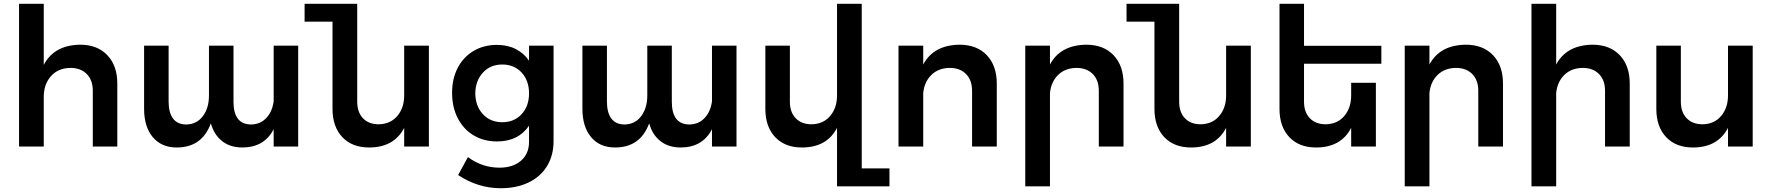

<svg xmlns="http://www.w3.org/2000/svg" viewBox="-20 -777 9394 1018"><path d="M602 -334V0H472V-296Q472 -352 440 -384.5Q408 -417 353 -417Q288 -416 250 -373Q212 -330 212 -263V0H81V-757H212V-433Q267 -538 405 -540Q496 -540 549 -484.5Q602 -429 602 -334Z M1561 -535V0H1431V-92Q1381 5 1265 5Q1201 5 1158 -28.5Q1115 -62 1098 -123Q1051 5 917 5Q836 5 790 -50Q744 -105 744 -200V-535H874V-238Q874 -180 897.5 -148.5Q921 -117 968 -117Q1023 -118 1055.5 -161Q1088 -204 1088 -271V-535H1218V-238Q1218 -117 1312 -117Q1361 -118 1392.5 -152Q1424 -186 1431 -240V-535Z M2254 -535V0H2123V-99Q2069 5 1937 5Q1847 5 1795 -50Q1743 -105 1743 -200V-662H1595V-757H1874V-238Q1874 -182 1904.5 -150Q1935 -118 1988 -118Q2050 -119 2086.5 -162Q2123 -205 2123 -271V-535Z M2915 -535V-29Q2915 47 2880.5 103.5Q2846 160 2782.5 190.5Q2719 221 2635 221Q2514 221 2409 151L2461 56Q2537 112 2628 112Q2700 112 2742.5 75Q2785 38 2785 -25V-111Q2758 -70 2715 -48.5Q2672 -27 2615 -27Q2545 -27 2491 -59.5Q2437 -92 2407 -150.5Q2377 -209 2377 -285Q2377 -360 2407 -417.5Q2437 -475 2491 -507Q2545 -539 2615 -539Q2671 -539 2714.5 -517Q2758 -495 2785 -455V-535ZM2785 -282Q2785 -350 2745.5 -392.5Q2706 -435 2643 -435Q2580 -435 2540.5 -392Q2501 -349 2500 -282Q2501 -214 2540.5 -171.5Q2580 -129 2643 -129Q2706 -129 2745.5 -171.5Q2785 -214 2785 -282Z M3885 -535V0H3755V-92Q3705 5 3589 5Q3525 5 3482 -28.5Q3439 -62 3422 -123Q3375 5 3241 5Q3160 5 3114 -50Q3068 -105 3068 -200V-535H3198V-238Q3198 -180 3221.5 -148.5Q3245 -117 3292 -117Q3347 -118 3379.5 -161Q3412 -204 3412 -271V-535H3542V-238Q3542 -117 3636 -117Q3685 -118 3716.5 -152Q3748 -186 3755 -240V-535Z M4696 116V211H4418V-99Q4364 5 4232 5Q4142 5 4090 -50Q4038 -105 4038 -200V-535H4168V-238Q4168 -182 4199 -150Q4230 -118 4283 -118Q4345 -119 4381.5 -162Q4418 -205 4418 -271V-757H4549V116Z M5265 -334V0H5134V-296Q5134 -352 5102 -384.5Q5070 -417 5015 -417Q4955 -416 4918 -379.5Q4881 -343 4875 -284V0H4744V-535H4875V-435Q4930 -538 5067 -540Q5159 -540 5212 -484.5Q5265 -429 5265 -334Z M5937 -334V0H5806V-296Q5806 -352 5774 -384.5Q5742 -417 5687 -417Q5627 -416 5590 -379.5Q5553 -343 5547 -284V211H5416V-535H5547V-435Q5602 -538 5739 -540Q5831 -540 5884 -484.5Q5937 -429 5937 -334Z M6612 -535V0H6481V-99Q6427 5 6295 5Q6205 5 6153 -50Q6101 -105 6101 -200V-662H5953V-757H6232V-238Q6232 -182 6262.5 -150Q6293 -118 6346 -118Q6408 -119 6444.5 -162Q6481 -205 6481 -271V-535Z M6894 -439V-238Q6894 -182 6925 -150Q6956 -118 7009 -118Q7071 -119 7107.5 -162Q7144 -205 7144 -271V-338H7275V0H7144V-99Q7090 5 6958 5Q6868 5 6816 -50Q6764 -105 6764 -200V-757H6894V-534H7304V-439Z M7949 -334V0H7818V-296Q7818 -352 7786 -384.5Q7754 -417 7699 -417Q7639 -416 7602 -379.5Q7565 -343 7559 -284V211H7428V-535H7559V-435Q7614 -538 7751 -540Q7843 -540 7896 -484.5Q7949 -429 7949 -334Z M8621 -334V0H8490V-296Q8490 -352 8458 -384.5Q8426 -417 8371 -417Q8311 -416 8274 -379.5Q8237 -343 8231 -284V211H8100V-757H8231V-435Q8286 -538 8423 -540Q8515 -540 8568 -484.5Q8621 -429 8621 -334Z M9273 -535V0H9142V-99Q9088 5 8956 5Q8866 5 8814 -50Q8762 -105 8762 -200V-535H8892V-238Q8892 -182 8923 -150Q8954 -118 9007 -118Q9069 -119 9105.5 -162Q9142 -205 9142 -271V-535Z"/></svg>

Font: Montserrat arm2 Medium
Style: Regular
Weight: 500
Designer: Julieta Ulanovsky
Foundry: Julieta Ulanovsky
Version: Version 6.000